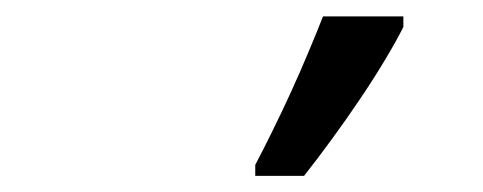

<svg xmlns="http://www.w3.org/2000/svg" viewBox="-20 -824 599 238"><path d="M296.4 -606V-619.6Q306.2 -638.2 317.6 -661.4Q329.1 -684.6 340.6 -709.7Q352.1 -734.9 362.3 -759.3Q372.6 -783.7 380.4 -803.7H480V-790.5Q471.7 -773.9 458 -751Q444.3 -728 427.2 -702.6Q410.2 -677.2 391.8 -652.1Q373.5 -627 356.9 -606Z"/></svg>

Font: Open Sans Medium
Style: Italic
Weight: 500
Italic angle: -12°
Designer: Monotype Design Team
Foundry: Monotype Imaging Inc.
Version: Version 3.000